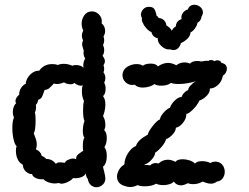

<svg xmlns="http://www.w3.org/2000/svg" viewBox="-20 -789 1048 809"><path d="M298 -38Q291 -38 288 -39Q283 -31 267 -23Q251 -15 239 -15Q233 -15 228 -18Q218 -16 211 -16Q197 -16 183.5 -21Q170 -26 163 -34Q146 -32 131.5 -38.5Q117 -45 115 -56Q104 -54 90.5 -65Q77 -76 76 -95Q61 -103 54 -119Q47 -135 47 -153Q47 -166 50 -173Q42 -180 37 -202.5Q32 -225 32 -250Q32 -280 39 -294Q34 -304 34 -317Q34 -328 37.5 -338Q41 -348 48 -354Q45 -359 45 -363Q45 -370 50 -378Q55 -386 61 -390Q60 -406 69.5 -419.5Q79 -433 89 -436Q88 -446 96 -460Q104 -474 117.5 -483Q131 -492 145 -491Q165 -519 200 -519Q215 -519 223 -515Q234 -520 250 -520Q266 -520 285 -512Q291 -515 300 -515Q310 -515 319.5 -511.5Q329 -508 332 -502Q331 -506 331 -514Q331 -530 339 -542Q332 -554 332 -566Q332 -572 333 -575Q332 -580 329 -588.5Q326 -597 326 -603Q326 -611 330 -619Q325 -629 325 -639Q325 -650 331 -660Q324 -674 324 -689Q324 -709 335.5 -725Q347 -741 367 -741Q384 -741 396.5 -728.5Q409 -716 409 -700Q409 -694 408 -691Q423 -679 423 -658Q423 -647 416 -635Q419 -628 419 -620Q419 -609 414 -599Q419 -589 419 -578Q419 -564 412 -554Q422 -542 422 -531Q422 -523 416 -514Q419 -508 419 -499Q419 -492 416 -484Q424 -473 424 -460Q424 -450 419 -440Q425 -430 425 -416Q425 -393 414 -384Q424 -372 424 -348Q424 -334 420.5 -320Q417 -306 414 -300Q424 -285 424 -262Q424 -251 419 -241Q430 -230 430 -208Q430 -184 420 -169Q430 -156 430 -132Q430 -116 425.5 -103.5Q421 -91 414 -87Q415 -80 419 -66Q424 -44 424 -38Q424 -22 414 -12Q402 0 386 0Q373 0 362.5 -9.5Q352 -19 350 -35Q345 -40 343 -48.5Q341 -57 341 -59Q339 -50 326 -44Q313 -38 298 -38ZM234 -105Q241 -105 246 -104Q251 -103 254 -103Q255 -110 266.5 -115.5Q278 -121 289 -121Q296 -121 301 -118Q300 -128 305 -134Q310 -140 318.5 -145.5Q327 -151 331 -154Q329 -158 329 -172Q329 -202 336 -209Q329 -216 329 -237Q329 -261 336 -279Q330 -292 330 -323Q330 -353 334 -363Q325 -381 325 -404Q325 -422 329 -430Q323 -426 311.5 -429.5Q300 -433 293 -440Q289 -434 277 -434Q269 -434 261 -436.5Q253 -439 250 -442Q234 -435 219 -435Q215 -435 207 -437Q194 -423 187 -417Q180 -411 168 -410Q165 -403 162 -393.5Q159 -384 155 -378Q151 -372 141 -368Q139 -355 131 -347Q132 -343 132 -336Q132 -326 127 -314Q130 -307 130 -283Q130 -237 122 -228Q123 -224 129 -209Q135 -194 135 -180Q135 -169 131 -160Q151 -152 156 -132Q166 -129 175 -119Q199 -120 216 -98Q219 -105 234 -105ZM889 -108Q907 -107 917 -94.5Q927 -82 927 -65Q927 -50 918.5 -38Q910 -26 894 -24Q882 -15 869 -15Q859 -15 847.5 -19Q836 -23 833 -24Q817 -13 792 -13Q783 -13 771 -17Q755 -8 742 -8Q724 -8 712 -24Q707 -17 694.5 -13Q682 -9 668 -9Q650 -9 638 -15Q619 -4 591 -4Q571 -4 560 -9Q544 -1 528 -1Q517 -1 500 -7Q473 -18 473 -45Q473 -59 481.5 -73.5Q490 -88 504 -96Q505 -122 520 -144.5Q535 -167 553 -174Q559 -198 603 -222Q604 -233 623 -257.5Q642 -282 654 -286Q655 -298 669 -314Q683 -330 696 -335Q702 -352 717.5 -366.5Q733 -381 745 -380Q748 -390 757 -399Q766 -408 773 -409Q772 -417 782.5 -428.5Q793 -440 805 -447Q795 -443 774 -439Q753 -435 734 -435Q711 -435 700 -440Q694 -434 683 -431Q672 -428 660 -428Q639 -428 631 -435Q624 -429 610 -424.5Q596 -420 582 -420Q559 -420 548 -432Q544 -431 538 -431Q520 -431 508 -443.5Q496 -456 496 -473Q496 -482 501 -492Q508 -504 523.5 -511.5Q539 -519 556 -519Q572 -519 582 -512Q593 -521 615 -521Q638 -521 645 -509Q667 -524 688 -524Q704 -524 723 -514Q738 -526 757 -526Q770 -526 780 -521Q791 -532 810 -532Q822 -532 828 -530Q846 -533 849 -533Q855 -533 858 -532Q861 -536 868 -536Q877 -536 885 -531Q888 -535 896 -535Q902 -535 907 -532Q912 -529 913 -524Q936 -520 936 -499Q936 -491 931.5 -483Q927 -475 919 -470Q915 -446 898.5 -431Q882 -416 864 -416Q866 -402 852.5 -387Q839 -372 820 -365Q811 -345 792.5 -327Q774 -309 765 -309Q766 -290 751 -271.5Q736 -253 721 -251Q721 -237 707 -222Q693 -207 680 -203Q676 -188 661 -170.5Q646 -153 634 -146Q633 -132 618.5 -116Q604 -100 590 -96Q590 -95 589 -95Q588 -95 588 -94Q608 -94 612 -92Q623 -102 636 -102Q640 -102 648 -100Q665 -116 687 -116Q703 -116 719 -107Q727 -118 750 -118Q765 -118 779.5 -113Q794 -108 801 -100Q811 -110 831 -110Q851 -110 867 -102Q874 -108 889 -108ZM584 -689Q576 -700 578 -714Q574 -719 574 -728Q574 -739 582.5 -749Q591 -759 604 -760Q623 -761 629.5 -752Q636 -743 640 -722Q647 -719 648 -713Q661 -713 670.5 -704Q680 -695 681 -682Q687 -679 694.5 -672Q702 -665 704 -659Q708 -670 721 -678Q721 -689 728 -697.5Q735 -706 745 -708Q742 -721 749.5 -733Q757 -745 771 -749Q779 -769 799 -769Q813 -769 824 -759.5Q835 -750 835 -737Q835 -728 829 -719Q827 -701 812 -693Q811 -683 802 -670Q793 -657 783 -653Q781 -626 742 -607Q740 -596 731.5 -587Q723 -578 711 -578Q705 -578 697 -581Q679 -578 661 -594Q643 -610 645 -628Q636 -629 628.5 -635.5Q621 -642 618 -654Q608 -657 596.5 -670Q585 -683 584 -689Z"/></svg>

Font: Pangolin
Style: Regular
Weight: 400
Designer: Kevin Burke
Foundry: Google, Inc.
Version: Version 1.101